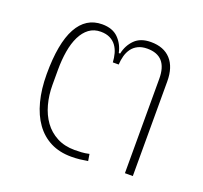

<svg xmlns="http://www.w3.org/2000/svg" viewBox="-102 -668 846 799"><g transform="rotate(20 320.5 -269.0)"><path d="M288 12Q236 12 196.5 -8Q157 -28 130 -65.5Q103 -103 89 -156.5Q75 -210 75 -276Q75 -413 112.5 -481.5Q150 -550 222 -550Q268 -550 293.5 -524.5Q319 -499 327 -461H333Q341 -499 366.5 -524.5Q392 -550 438 -550Q495 -550 526 -516Q557 -482 557 -419V0H522V-418Q522 -519 433 -519Q409 -519 392 -510.5Q375 -502 364.5 -487.5Q354 -473 349 -454.5Q344 -436 343 -416H317Q316 -436 311 -454.5Q306 -473 295.5 -487.5Q285 -502 268 -510.5Q251 -519 227 -519Q197 -519 175.5 -503Q154 -487 140 -458.5Q126 -430 119.5 -391.5Q113 -353 113 -309V-242Q113 -197 124 -156.5Q135 -116 157 -85.5Q179 -55 213 -37Q247 -19 292 -19Q307 -19 323 -20Q339 -21 356 -25L361 5Q344 8 326 10Q308 12 288 12Z"/></g></svg>

Font: IBM Plex Sans Thai ExtLt
Style: Regular
Weight: 200
Designer: Mike Abbink, Paul van der Laan, Pieter van Rosmalen, Ben Mitchell, Mark Frömberg
Foundry: Bold Monday
Version: Version 1.2